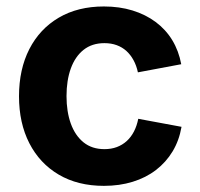

<svg xmlns="http://www.w3.org/2000/svg" viewBox="-20 -573 628 603"><path d="M306.4 10.7Q224.3 10.7 164.4 -24.6Q104.6 -59.9 72.1 -123.3Q39.7 -186.6 39.7 -270.6Q39.7 -355.2 72.1 -418.7Q104.6 -482.2 164.4 -517.4Q224.3 -552.7 306.4 -552.7Q355.2 -552.7 396.2 -540.1Q437.1 -527.5 468.8 -504Q500.5 -480.5 521 -446.9Q541.4 -413.2 549.2 -371.3L413.1 -345.8Q408.6 -367 399.4 -383.9Q390.2 -400.9 377 -412.9Q363.7 -424.9 346.4 -431.2Q329.1 -437.5 308 -437.5Q268.9 -437.5 242.4 -416.4Q216 -395.4 202.4 -357.9Q188.9 -320.5 188.9 -271.1Q188.9 -222.4 202.4 -184.8Q216 -147.3 242.4 -125.9Q268.9 -104.6 308 -104.6Q329.3 -104.6 346.8 -111.1Q364.4 -117.7 378 -130Q391.6 -142.4 400.8 -160.2Q409.9 -177.9 414.2 -199.9L550.1 -174.7Q542.6 -131.5 522 -97.4Q501.4 -63.3 469.7 -39Q438.1 -14.8 396.8 -2.1Q355.4 10.7 306.4 10.7Z"/></svg>

Font: Adwaita Sans
Style: Regular
Weight: 400
Designer: Rasmus Andersson
Foundry: rsms
Version: Version 4.001;git-9221beed3